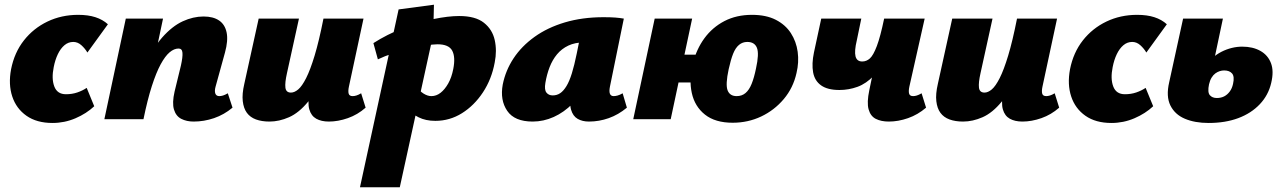

<svg xmlns="http://www.w3.org/2000/svg" viewBox="-20 -506 5449 815"><path d="M203 16Q136 16 92.5 -14.5Q49 -45 32 -96.5Q15 -148 27 -212Q41 -283 81.5 -334.5Q122 -386 181.5 -414.5Q241 -443 312 -443Q354 -443 385 -433Q416 -423 438 -403L351 -283Q341 -300 325.5 -314Q310 -328 291 -328Q270 -328 253.5 -314Q237 -300 225.5 -276Q214 -252 208 -221Q198 -172 210.5 -139Q223 -106 260 -106Q286 -106 308 -113.5Q330 -121 348 -133L380 -55Q347 -24 300.5 -4Q254 16 203 16Z M802 10Q772 10 749.5 -1.5Q727 -13 718.5 -41Q710 -69 721 -117L748 -228Q756 -264 754.5 -282Q753 -300 738 -300Q719 -300 700 -284Q681 -268 662 -233Q643 -198 624.5 -140.5Q606 -83 589 0H530Q555 -130 590.5 -214.5Q626 -299 668.5 -347Q711 -395 755.5 -415.5Q800 -436 844 -436Q885 -436 910 -419Q935 -402 942 -368Q949 -334 935 -283L895 -138Q890 -120 894 -109Q898 -98 911 -98Q918 -98 926.5 -100.5Q935 -103 947 -110L967 -49Q931 -19 888.5 -4.5Q846 10 802 10ZM423 0 514 -427H672L582 0Z M1124 10Q1091 10 1066.5 1Q1042 -8 1028 -27Q1014 -46 1010.5 -76.5Q1007 -107 1017 -150L1078 -427H1249L1198 -195Q1189 -155 1191.5 -134Q1194 -113 1215 -113Q1230 -113 1246 -126.5Q1262 -140 1279.5 -174.5Q1297 -209 1315.5 -270Q1334 -331 1353 -427H1421Q1395 -293 1361 -207.5Q1327 -122 1288 -74.5Q1249 -27 1207 -8.5Q1165 10 1124 10ZM1376 10Q1344 10 1322.5 -2Q1301 -14 1293 -41.5Q1285 -69 1295 -117L1358 -427H1523L1461 -138Q1457 -119 1460 -108.5Q1463 -98 1477 -98Q1484 -98 1492.5 -100.5Q1501 -103 1513 -110L1532 -49Q1498 -19 1456.5 -4.5Q1415 10 1376 10Z M1508 289 1672 -466 1822 -486 1819 -360 1677 289ZM1828 7Q1787 7 1757 -8Q1727 -23 1707.5 -45Q1688 -67 1679 -89L1745 -143Q1760 -120 1777.5 -109Q1795 -98 1811 -98Q1832 -98 1850 -112Q1868 -126 1882.5 -151.5Q1897 -177 1904 -213Q1914 -264 1899.5 -291Q1885 -318 1837 -318Q1819 -318 1788 -313Q1757 -308 1720.5 -299.5Q1684 -291 1648.5 -279.5Q1613 -268 1584 -254L1565 -323Q1623 -360 1689.5 -386Q1756 -412 1819.5 -425Q1883 -438 1929 -438Q1998 -438 2034 -409.5Q2070 -381 2080 -336Q2090 -291 2080 -241Q2067 -170 2030 -114Q1993 -58 1941 -25.5Q1889 7 1828 7Z M2241 10Q2164 10 2133 -35.5Q2102 -81 2114 -147Q2126 -207 2160 -258.5Q2194 -310 2249 -349.5Q2304 -389 2378 -411Q2452 -433 2542 -433Q2572 -433 2591.5 -431.5Q2611 -430 2628 -427L2569 -138Q2561 -98 2585 -98Q2592 -98 2601.5 -100.5Q2611 -103 2623 -110L2641 -49Q2605 -19 2564 -4.5Q2523 10 2480 10Q2452 10 2432 -1.5Q2412 -13 2404 -40.5Q2396 -68 2405 -117L2432 -249L2518 -277Q2503 -210 2475.5 -157Q2448 -104 2411 -66.5Q2374 -29 2330.5 -9.5Q2287 10 2241 10ZM2326 -101Q2344 -101 2358 -110.5Q2372 -120 2384.5 -140.5Q2397 -161 2407.5 -195Q2418 -229 2428 -278L2448 -377L2506 -320Q2494 -324 2483 -325Q2472 -326 2460 -326Q2421 -326 2392.5 -312.5Q2364 -299 2344.5 -275.5Q2325 -252 2313 -221Q2301 -190 2295 -154Q2290 -125 2299.5 -113Q2309 -101 2326 -101Z M2668 0 2759 -427H2918L2827 0ZM2780 -156 2806 -274H3028L3002 -156ZM3090 15Q3016 15 2972.5 -19.5Q2929 -54 2916.5 -111.5Q2904 -169 2921 -236Q2936 -297 2970 -343.5Q3004 -390 3055 -416.5Q3106 -443 3172 -443Q3232 -443 3273 -422Q3314 -401 3337 -365.5Q3360 -330 3366 -286Q3372 -242 3361 -196Q3347 -133 3307 -85.5Q3267 -38 3211 -11.5Q3155 15 3090 15ZM3107 -98Q3129 -98 3144.5 -111Q3160 -124 3170.5 -150Q3181 -176 3189 -215Q3203 -278 3193 -303Q3183 -328 3152 -328Q3132 -328 3117 -315.5Q3102 -303 3092 -278Q3082 -253 3073 -212Q3059 -147 3068.5 -122.5Q3078 -98 3107 -98Z M3543 -124Q3493 -124 3465.5 -143.5Q3438 -163 3431.5 -199Q3425 -235 3435 -283L3466 -427H3636L3617 -335Q3606 -289 3611.5 -267Q3617 -245 3640 -245Q3658 -245 3672.5 -258Q3687 -271 3702 -310.5Q3717 -350 3733 -427H3797Q3776 -337 3749 -278Q3722 -219 3689.5 -185Q3657 -151 3620 -137.5Q3583 -124 3543 -124ZM3753 10Q3720 10 3697.5 -1.5Q3675 -13 3667 -42Q3659 -71 3670 -123L3733 -427H3905L3840 -138Q3836 -119 3839 -108.5Q3842 -98 3856 -98Q3863 -98 3871.5 -100.5Q3880 -103 3892 -110L3911 -49Q3876 -19 3834.5 -4.5Q3793 10 3753 10Z M4068 10Q4035 10 4010.5 1Q3986 -8 3972 -27Q3958 -46 3954.5 -76.5Q3951 -107 3961 -150L4022 -427H4193L4142 -195Q4133 -155 4135.5 -134Q4138 -113 4159 -113Q4174 -113 4190 -126.5Q4206 -140 4223.5 -174.5Q4241 -209 4259.5 -270Q4278 -331 4297 -427H4365Q4339 -293 4305 -207.5Q4271 -122 4232 -74.5Q4193 -27 4151 -8.5Q4109 10 4068 10ZM4320 10Q4288 10 4266.5 -2Q4245 -14 4237 -41.5Q4229 -69 4239 -117L4302 -427H4467L4405 -138Q4401 -119 4404 -108.5Q4407 -98 4421 -98Q4428 -98 4436.5 -100.5Q4445 -103 4457 -110L4476 -49Q4442 -19 4400.5 -4.5Q4359 10 4320 10Z M4698 16Q4631 16 4587.5 -14.5Q4544 -45 4527 -96.5Q4510 -148 4522 -212Q4536 -283 4576.5 -334.5Q4617 -386 4676.5 -414.5Q4736 -443 4807 -443Q4849 -443 4880 -433Q4911 -423 4933 -403L4846 -283Q4836 -300 4820.5 -314Q4805 -328 4786 -328Q4765 -328 4748.5 -314Q4732 -300 4720.5 -276Q4709 -252 4703 -221Q4693 -172 4705.5 -139Q4718 -106 4755 -106Q4781 -106 4803 -113.5Q4825 -121 4843 -133L4875 -55Q4842 -24 4795.5 -4Q4749 16 4698 16Z M5110 16Q5052 16 5009.5 -2Q4967 -20 4948 -58.5Q4929 -97 4943 -157L5002 -427H5171L5112 -148Q5105 -114 5115.5 -102Q5126 -90 5145 -90Q5163 -90 5176.5 -97Q5190 -104 5200 -117.5Q5210 -131 5214 -150Q5221 -181 5210 -194Q5199 -207 5176 -207Q5167 -207 5157.5 -204Q5148 -201 5139 -194.5Q5130 -188 5123 -176.5Q5116 -165 5112 -148L5090 -218Q5106 -241 5124.5 -258Q5143 -275 5164.5 -286Q5186 -297 5208.5 -302.5Q5231 -308 5253 -308Q5298 -308 5330 -290Q5362 -272 5375 -238Q5388 -204 5376 -154Q5364 -102 5327.5 -63.5Q5291 -25 5236 -4.5Q5181 16 5110 16Z"/></svg>

Font: Ysabeau Office Black
Style: Italic
Weight: 900
Italic angle: -12°
Designer: Christian Thalmann (Catharsis Fonts)
Version: Version 2.001;gftools[0.9.30]; featfreeze: tnum,lnum,ss02